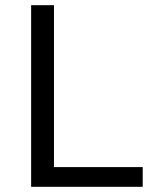

<svg xmlns="http://www.w3.org/2000/svg" viewBox="-20 -720 620 740"><path d="M530 -76V0H100V-700H188V-76Z"/></svg>

Font: Fivo Sans
Style: Regular
Weight: 400
Designer: Alexander Slobzheninov
Foundry: Alexander Slobzheninov
Version: 1.0